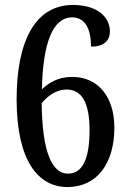

<svg xmlns="http://www.w3.org/2000/svg" viewBox="-20 -744 520 774"><path d="M252 10C373 10 441 -88 441 -229C441 -357 373 -434 271 -434C212 -434 174 -408 149 -384C153 -574 194 -674 271 -674C325 -674 347 -624 347 -556C398 -556 423 -579 423 -618C423 -673 375 -724 274 -724C119 -724 47 -573 47 -344C47 -97 133 10 252 10ZM254 -44C189 -44 150 -133 148 -328C168 -352 202 -383 249 -383C308 -383 341 -333 341 -219C341 -98 310 -44 254 -44Z"/></svg>

Font: Noto Serif Bengali Condensed Medium
Style: Regular
Weight: 500
Width: 3
Designer: Juan Bruce, Universal Thirst, Indian Type Foundry and the Monotype Design Team.
Foundry: Monotype Imaging Inc.
Version: Version 2.003